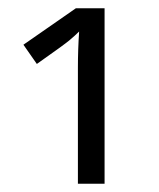

<svg xmlns="http://www.w3.org/2000/svg" viewBox="-20 -734 387 468"><path d="M165 -713.9H234.9V-286.1H169.9V-568.8Q169.9 -613.3 172.9 -657.2Q162.1 -646.5 148.9 -635.5Q135.7 -624.5 69.8 -578.1L37.1 -625Z"/></svg>

Font: Open Sans ACDW
Style: acdw
Weight: 400
Foundry: Ascender Corporation
Version: Version 1.10